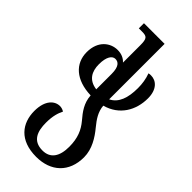

<svg xmlns="http://www.w3.org/2000/svg" viewBox="-310 -823 1138 1138"><g transform="rotate(45 259.0 -254.0)"><path d="M487 -462C487 -537 447 -571 404 -571C397 -571 390 -571 384 -569C397 -534 402 -499 402 -463C402 -380 381 -321 328 -295V-760H155V-717H182C223 -717 232 -708 232 -651V-507C214 -527 189 -538 157 -538C99 -538 36 -495 36 -399C36 -304 107 -238 234 -234C238 -173 269 -132 304 -91C339 -49 360 -2 360 71C360 151 329 199 263 199C181 199 161 139 161 67C161 11 173 -25 186 -50C176 -57 163 -61 150 -61C108 -61 63 -24 63 67C63 169 123 252 263 252C386 252 466 178 466 53C466 -16 428 -75 390 -121C359 -159 334 -195 330 -244C436 -273 487 -362 487 -462ZM138 -399C138 -463 160 -491 185 -491C210 -491 232 -474 232 -412V-283C163 -292 138 -339 138 -399Z"/></g></svg>

Font: Noto Serif Georgian ExtraCondensed Medium
Style: Regular
Weight: 500
Width: 2
Designer: Monotype Design Team, Akaki Razmadze
Foundry: Google LLC
Version: Version 2.003